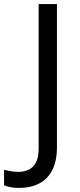

<svg xmlns="http://www.w3.org/2000/svg" viewBox="-98 -734 391 944"><path d="M-4 190Q-28 190 -46 186.5Q-64 183 -78 177V101Q-62 105 -44 108Q-26 111 -6 111Q19 111 41.5 101Q64 91 78 66Q92 41 92 -4V-714H182V-11Q182 58 159 102.5Q136 147 94 168.5Q52 190 -4 190Z"/></svg>

Font: Noto Sans Malayalam
Style: Regular
Weight: 400
Designer: Jelle Bosma - Monotype Design Team
Foundry: Monotype Imaging Inc.
Version: Version 2.103